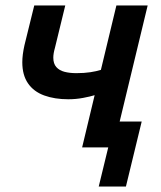

<svg xmlns="http://www.w3.org/2000/svg" viewBox="-20 -542 591 706"><path d="M343 144 378 0H282L328 -192Q312 -187 285.5 -182Q259 -177 231 -177Q181 -177 142.5 -191Q104 -205 83 -235.5Q62 -266 62 -313Q62 -327 64 -342.5Q66 -358 70 -376L106 -522H220L182 -366Q176 -345 176 -330Q176 -308 187 -295.5Q198 -283 217 -278Q236 -273 261 -273Q290 -273 312.5 -276.5Q335 -280 351 -285L408 -522H523L420 -95H501L443 144Z"/></svg>

Font: Ubuntu Sans SemiBold
Style: Italic
Weight: 600
Italic angle: -13.5°
Designer: Dalton Maag Ltd
Foundry: Dalton Maag Ltd
Version: Version 1.006